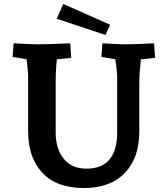

<svg xmlns="http://www.w3.org/2000/svg" viewBox="-20 -927 841 962"><path d="M121 -268V-549Q121 -572 113 -630L43 -642L48 -710Q138 -705 167 -705Q212 -705 332 -710L337 -637L265 -630Q259 -575 259 -519V-262Q259 -182 299 -132Q339 -82 413 -82Q492 -82 529.5 -129Q567 -176 567 -262V-549Q567 -560 558 -630L488 -642L493 -710Q578 -705 602 -705Q657 -705 752 -710L757 -637L686 -630Q678 -558 678 -519V-268Q678 -137 606 -61Q534 15 399 15Q264 15 192.5 -61Q121 -137 121 -268ZM264 -833 297 -907 532 -803 508 -752Z"/></svg>

Font: Andada Pro ExtraBold
Style: Regular
Weight: 800
Designer: Carolina Giovagnoli
Foundry: Huerta Tipografica
Version: Version 3.005; ttfautohint (v1.8.4)